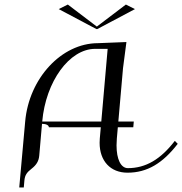

<svg xmlns="http://www.w3.org/2000/svg" viewBox="-20 -750 802 845"><path d="M404.5 -622H408L574 -710L534 -730L406.2 -633L278.5 -730L238.5 -710ZM423.6 -190 419.2 -140C418.7 -133.6 418.4 -127.4 418.4 -121.4C418.4 -41.8 465.8 10 541.1 10C627.6 10 695.7 -31 762.2 -117L749.4 -130C687.3 -49 621.6 -10 542.9 -10C511.7 -10 492.9 -49.1 492.9 -110.3C492.9 -119.7 493.3 -129.6 494.2 -140L498.6 -190H566.6L568.8 -215H500.8L521.4 -450L536.4 -565L411 -560C250.9 -560 107.5 -405.4 90.8 -215L64.7 75H84.7L87.3 45C89.5 20 98.7 8.4 119 -7.5C139.4 -23.4 150.5 -40 152.7 -65L164.9 -205C182.3 -205 195 -199.1 195 -190ZM425.8 -215H165.8C181.3 -391.6 285.6 -535 398.8 -535H453.8Z"/></svg>

Font: Galberik
Style: Regular
Weight: 400
Designer: Gluk
Foundry: Gluk
Version: Version 0.50